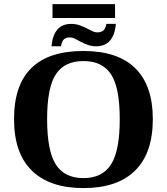

<svg xmlns="http://www.w3.org/2000/svg" viewBox="-20 -912 818 941"><path d="M210.9 -328.1Q210.9 -172.4 253.7 -105.7Q296.4 -39.1 389.2 -39.1Q481.4 -39.1 524.2 -106Q566.9 -172.9 566.9 -328.1Q566.9 -482.9 524.2 -547.9Q481.4 -612.8 389.2 -612.8Q296.4 -612.8 253.7 -547.9Q210.9 -482.9 210.9 -328.1ZM48.8 -328.1Q48.8 -662.1 389.2 -662.1Q557.1 -662.1 643.1 -577.4Q729 -492.7 729 -328.1Q729 -161.6 642.1 -75.9Q555.2 9.8 389.2 9.8Q223.6 9.8 136.2 -75.7Q48.8 -161.1 48.8 -328.1ZM237.3 -823.7V-891.6H543.9V-823.7ZM450.7 -685.1Q428.7 -685.1 410.4 -691.9Q392.1 -698.7 376.7 -706.8Q361.3 -714.8 348.1 -721.7Q335 -728.5 322.3 -728.5Q303.2 -728.5 293.2 -719.2Q283.2 -710 278.8 -685.1H232.4Q242.2 -794.9 329.1 -794.9Q351.6 -794.9 369.6 -788.3Q387.7 -781.7 403.1 -774.2Q418.5 -766.6 431.6 -760Q444.8 -753.4 457.5 -753.4Q476.1 -753.4 486.6 -762.5Q497.1 -771.5 501.5 -794.9H547.9Q538.1 -685.1 450.7 -685.1Z"/></svg>

Font: Tinos
Style: Bold
Weight: 700
Designer: Steve Matteson
Foundry: Monotype Imaging Inc.
Version: Version 1.23